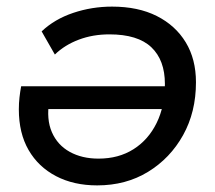

<svg xmlns="http://www.w3.org/2000/svg" viewBox="-20 -555 651 581"><path d="M274 6Q203 6 149.5 -22Q96 -50 66.5 -101Q37 -152 37 -224Q37 -243 39 -260.5Q41 -278 44 -294H503L491 -225H90L129 -249Q120 -194 137 -155Q154 -116 191 -95.5Q228 -75 278 -75Q339 -75 384 -103.5Q429 -132 454 -183Q479 -234 479 -301Q479 -373 438 -412Q397 -451 311 -451Q261 -451 218.5 -435Q176 -419 146 -390L106 -460Q145 -497 201.5 -516Q258 -535 319 -535Q398 -535 454.5 -506.5Q511 -478 542 -427Q573 -376 573 -306Q573 -216 534 -146Q495 -76 428 -35Q361 6 274 6Z"/></svg>

Font: Montserrat Thin Medium
Style: Italic
Weight: 500
Italic angle: -11.3°
Version: Version 9.000